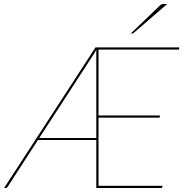

<svg xmlns="http://www.w3.org/2000/svg" viewBox="-40 -936 918 956"><path d="M0 0ZM851.5 -689H450.5V-361H756.5L754.5 -350H450.5V-11H769.5L766.5 0H439.5V-239H149L-2.5 -5Q-6 0 -10.5 0H-19.5L435.5 -700H852.5ZM155.5 -249H439.5V-689Q436.5 -682 433 -676.2Q429.5 -670.5 424.5 -663ZM792.5 -916 625.5 -772Q622 -769 616.5 -769H611L756.5 -909Q760.5 -913 764.5 -914.5Q768.5 -916 776 -916Z"/></svg>

Font: Lato Hairline
Style: Italic
Weight: 100
Italic angle: -7°
Designer: Lukasz Dziedzic
Foundry: tyPoland Lukasz Dziedzic
Version: Version 2.007; 2014-02-27